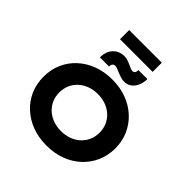

<svg xmlns="http://www.w3.org/2000/svg" viewBox="-276 -1281 1492 1492"><g transform="rotate(45 470.0 -535.0)"><path d="M470.5 10Q383.3 10 311.6 -17Q239.9 -44 186.3 -93.3Q132.7 -142.6 104.1 -208.6Q75.4 -274.7 75.4 -352.9Q75.4 -431 104.1 -497.1Q132.7 -563.2 186.3 -612.5Q239.9 -661.7 311.6 -688.7Q383.3 -715.7 469.9 -715.7Q556.1 -715.7 628 -688.7Q700 -661.7 753.1 -612.2Q806.2 -562.7 835.3 -496.7Q864.4 -430.6 864.4 -353.4Q864.4 -275.7 835.3 -209.4Q806.2 -143 753.1 -93.5Q700 -44 628 -17Q556.1 10 470.5 10ZM469.9 -149.5Q518.2 -149.5 558.6 -164.5Q599.1 -179.5 629.1 -207.1Q659.2 -234.7 675.2 -271.8Q691.3 -308.8 691.3 -352.9Q691.3 -397 675.2 -434Q659.2 -471 629.1 -498.6Q599.1 -526.2 558.6 -541.2Q518.2 -556.2 469.9 -556.2Q421.7 -556.2 381.2 -541.2Q340.8 -526.2 310.5 -498.3Q280.2 -470.4 264.4 -433.4Q248.6 -396.4 248.6 -352.9Q248.6 -308.8 264.4 -272Q280.2 -235.3 310.5 -207.4Q340.8 -179.5 381.2 -164.5Q421.7 -149.5 469.9 -149.5ZM546.8 -768Q527.2 -768 506.9 -774.1Q486.6 -780.1 462.7 -790.4Q444.5 -798.6 432.3 -802.9Q420 -807.1 410 -807.1Q395.8 -807.1 387.6 -797.1Q379.4 -787 379.4 -768.6H279.4Q279.4 -834.6 315.6 -872.5Q351.7 -910.3 407.2 -910.3Q424.8 -910.3 442.5 -905.3Q460.2 -900.3 486.6 -887.7Q502.9 -880 513.8 -876Q524.8 -872 533.8 -872Q547.2 -872 554.3 -882.6Q561.5 -893.1 560.5 -910.3H659.4Q659.4 -871.5 645.4 -838.9Q631.4 -806.3 606 -787.2Q580.7 -768 546.8 -768ZM290.1 -978.9V-1079.7H648.7V-978.9Z"/></g></svg>

Font: Lexend Exa
Style: Regular
Weight: 400
Designer: Bonnie Shaver-Troup, Thomas Jockin
Foundry: Lexend
Version: Version 1.007